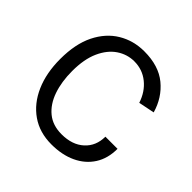

<svg xmlns="http://www.w3.org/2000/svg" viewBox="-169 -789 950 950"><g transform="rotate(45 306.5 -313.5)"><path d="M319 12Q236 12 176 -29.8Q116 -71.5 83.5 -145.8Q51 -220 51 -318Q51 -423 86.2 -494.2Q121.5 -565.5 182.2 -602.2Q243 -639 319 -639Q420 -639 481 -588.8Q542 -538.5 565 -458L481 -441Q462 -499.5 419 -534.2Q376 -569 319 -569Q269.5 -569 227.5 -540.8Q185.5 -512.5 160.2 -456.5Q135 -400.5 135 -318Q135 -243 155.2 -184.5Q175.5 -126 216.2 -92.5Q257 -59 319 -59Q393.5 -59 437.2 -99Q481 -139 481 -204H566Q566 -136.5 535 -88.2Q504 -40 448.5 -14Q393 12 319 12Z"/></g></svg>

Font: Karla ExtraLight
Style: Regular
Weight: 400
Version: Version 2.001